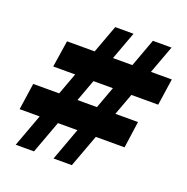

<svg xmlns="http://www.w3.org/2000/svg" viewBox="-135 -891 989 1016"><g transform="rotate(20 359.5 -382.5)"><path d="M61 0 343 -765H446L164 0ZM16 -184 38 -334H628L607 -184ZM106 -457 129 -607H719L697 -457ZM274 0 555 -765H660L377 0Z"/></g></svg>

Font: Roboto Serif Black
Style: Italic
Weight: 900
Italic angle: -10°
Version: Version 1.008